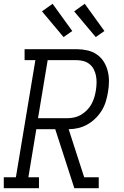

<svg xmlns="http://www.w3.org/2000/svg" viewBox="-33 -995 653 1015"><path d="M-13 0V-58H51L154 -677H97V-735H372Q400 -735 427.5 -729Q455 -723 477.5 -708Q500 -693 514.5 -670.5Q529 -648 536 -621.5Q543 -595 543 -566Q543 -537 538 -509Q534 -484 526.5 -459Q519 -434 505 -411Q491 -388 471.5 -369Q452 -350 429 -337Q406 -324 380.5 -318Q355 -312 330 -312L412 -58H489V0H360L259 -312H159L117 -58H173V0ZM168 -370H321Q340 -370 359 -374Q378 -378 395 -388Q412 -398 426.5 -412.5Q441 -427 450.5 -444.5Q460 -462 465.5 -480.5Q471 -499 474 -518Q477 -537 477.5 -556.5Q478 -576 474.5 -594Q471 -612 463 -628Q455 -644 441 -655.5Q427 -667 409 -672Q391 -677 372 -677H219ZM473 -799 359 -935 415 -975 519 -831ZM303 -799 189 -935 245 -975 349 -831Z"/></svg>

Font: Iosevka Slab Light Extended
Style: Italic
Weight: 300
Width: 7
Italic angle: -9°
Monospace: yes
Designer: Belleve Invis
Foundry: Belleve Invis
Version: Version 11.1.0; ttfautohint (v1.8.3)